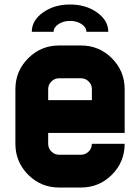

<svg xmlns="http://www.w3.org/2000/svg" viewBox="-20 -838 626 858"><path d="M341.8 -488.3H244.1Q224.1 -488.3 209.7 -473.9Q195.3 -459.5 195.3 -439.5V-390.6H390.6V-439.5Q390.6 -459.5 376.2 -473.9Q361.8 -488.3 341.8 -488.3ZM244.1 -634.8H341.8Q422.9 -634.8 480 -577.6Q537.1 -520.5 537.1 -439.5V-244.1H195.3V-195.3Q195.3 -175.3 209.7 -160.9Q224.1 -146.5 244.1 -146.5H341.8Q361.8 -146.5 376.2 -160.9Q390.6 -175.3 390.6 -195.3H537.1Q537.1 -114.3 480 -57.1Q422.9 0 341.8 0H244.1Q163.1 0 106 -57.1Q48.8 -114.3 48.8 -195.3V-439.5Q48.8 -520.5 106 -577.6Q163.1 -634.8 244.1 -634.8ZM366.2 -695.8Q366.2 -715.8 344.7 -730.2Q323.2 -744.6 293 -744.6Q263.2 -744.6 241.5 -730.2Q219.7 -715.8 219.7 -695.8H122.1Q122.1 -746.6 172.1 -782.2Q222.2 -817.9 293 -817.9Q363.8 -817.9 413.8 -782.2Q463.9 -746.6 463.9 -695.8Z"/></svg>

Font: Audex
Style: Regular
Weight: 400
Designer: GGBotNet
Foundry: GGBotNet
Version: 1.00